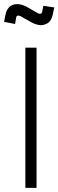

<svg xmlns="http://www.w3.org/2000/svg" viewBox="-52 -910 283 930"><path d="M46.9 -832Q37.6 -835.9 32.7 -834Q27.8 -832 26.9 -828.1L21 -793.9L-32.2 -804.2L-25.9 -836.9Q-22.5 -854.5 -14.9 -866.2Q-7.3 -877.9 2 -882.6Q11.2 -887.2 17.8 -888.7Q24.4 -890.1 30.8 -890.1Q50.8 -890.1 74.2 -878.9L130.9 -846.2Q147.9 -837.9 151.9 -851.1L158.2 -881.8L210.9 -874L204.1 -841.8Q200.7 -824.2 193.1 -812.5Q185.5 -800.8 176 -796.1Q166.5 -791.5 159.9 -789.8Q153.3 -788.1 147 -788.1Q128.4 -788.1 104 -799.8ZM125 0H70.8V-679.2H125Z"/></svg>

Font: Rawengulk
Style: Demibold
Weight: 600
Version: Version 0.92